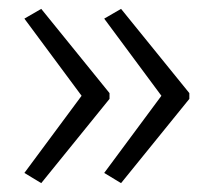

<svg xmlns="http://www.w3.org/2000/svg" viewBox="-20 -488 481 433"><path d="M407 -265V-278L253 -468L215 -446L344 -272L215 -98L253 -75ZM227 -265V-278L73 -468L35 -446L164 -272L35 -98L73 -75Z"/></svg>

Font: Noto Sans Gujarati SemiCondensed Light
Style: Regular
Weight: 300
Width: 4
Designer: Jelle Bosma - Monotype Design Team, Universal Thirst
Foundry: Monotype Imaging Inc.
Version: Version 2.106